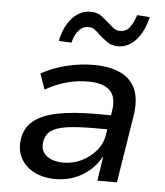

<svg xmlns="http://www.w3.org/2000/svg" viewBox="-53 -788 728 845"><g transform="rotate(5 311.0 -366.0)"><path d="M223 9Q169 9 129 -11.5Q89 -32 69.5 -68Q50 -104 56 -150Q63 -202 100 -233Q137 -264 206 -278Q275 -292 376 -292H458L448 -229H374Q303 -229 255.5 -222.5Q208 -216 184 -199Q160 -182 155 -147Q150 -108 178 -87Q206 -66 252 -66Q294 -66 332 -84.5Q370 -103 396.5 -135Q423 -167 428 -207L446 -314Q455 -375 425 -403Q395 -431 329 -431Q284 -431 237.5 -419Q191 -407 141 -379L117 -448Q151 -467 189.5 -480Q228 -493 268 -499.5Q308 -506 348 -506Q418 -506 465.5 -484Q513 -462 533 -416.5Q553 -371 542 -299L494 0H408L424 -106H422Q404 -72 374 -46Q344 -20 306 -5.5Q268 9 223 9ZM241 -595 185 -598Q199 -664 233.5 -701Q268 -738 314 -738Q343 -738 362 -723.5Q381 -709 398 -694Q410 -682 422.5 -673.5Q435 -665 449 -665Q475 -665 491 -684.5Q507 -704 519 -741L575 -737Q559 -671 525 -634Q491 -597 446 -597Q418 -597 398 -611.5Q378 -626 362 -640Q350 -653 337.5 -661.5Q325 -670 310 -670Q285 -670 268 -651Q251 -632 241 -595Z"/></g></svg>

Font: Nunito Sans 7pt Medium
Style: Italic
Weight: 500
Italic angle: -9°
Designer: Vernon Adams
Foundry: Vernon Adams
Version: Version 3.101;gftools[0.9.27]